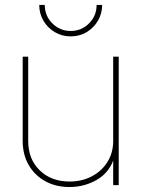

<svg xmlns="http://www.w3.org/2000/svg" viewBox="-20 -753 575 781"><path d="M262.7 7.8Q207 7.8 164.1 -15.9Q121.1 -39.6 96.7 -81.8Q72.3 -124 72.3 -179.7V-522.5H94.7V-179.7Q94.7 -105.5 141.6 -60.1Q188.5 -14.6 262.7 -14.6Q313.5 -14.6 353.8 -35.9Q394 -57.1 417.2 -94.5Q440.4 -131.8 440.4 -179.7V-522.5H462.9V0H440.4V-117.2H446.3Q428.7 -54.7 377 -23.4Q325.2 7.8 262.7 7.8ZM267.6 -605Q231.9 -605 202.9 -622.3Q173.8 -639.6 156.7 -668.7Q139.6 -697.8 139.6 -732.9H162.1Q162.1 -688.5 193.1 -657.7Q224.1 -627 267.6 -627Q311 -627 342 -657.7Q373 -688.5 373 -732.9H395.5Q395.5 -697.8 378.4 -668.7Q361.3 -639.6 332.5 -622.3Q303.7 -605 267.6 -605Z"/></svg>

Font: Inter 28pt Thin
Style: Regular
Weight: 250
Designer: Rasmus Andersson
Foundry: rsms
Version: Version 4.001;git-66647c0bb